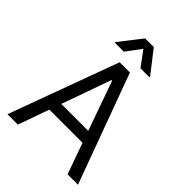

<svg xmlns="http://www.w3.org/2000/svg" viewBox="-264 -1075 1203 1203"><g transform="rotate(45 338.0 -473.0)"><path d="M117.9 0 191.1 -206H485.1L558.2 0H650.6L383.5 -727.3H292.6L25.6 0ZM184.7 -792.6H264.2L338.1 -892L411.9 -792.6H491.5V-798.3L376.4 -946H299.7L184.7 -798.3ZM218.8 -284.1 335.2 -612.2H340.9L457.4 -284.1Z"/></g></svg>

Font: Magic Ui Pro
Style: Regular
Weight: 400
Designer: Stefan Endress, Andreas Faust
Version: Version 1.000;FEAKit 1.0